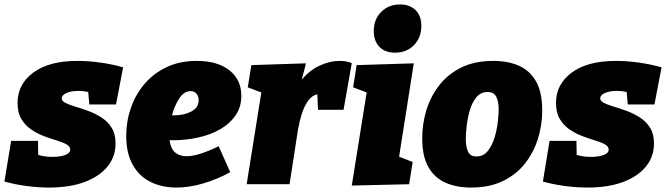

<svg xmlns="http://www.w3.org/2000/svg" viewBox="-29 -829 2999 864"><path d="M191 15Q142 15 90 8Q38 1 -9 -12L21 -195H142L143 -132Q171 -123 207 -123Q242 -123 264.5 -131.5Q287 -140 287 -156Q287 -170 270 -179.5Q253 -189 226 -197Q199 -205 168.5 -216.5Q138 -228 111 -246.5Q84 -265 67 -293.5Q50 -322 50 -366Q50 -450 121 -502.5Q192 -555 320 -555Q368 -555 422 -547.5Q476 -540 525 -526L493 -359H373L368 -415Q347 -420 324 -420Q293 -420 271.5 -411Q250 -402 249 -388Q248 -375 265.5 -366Q283 -357 310.5 -349Q338 -341 369 -329.5Q400 -318 428 -300Q456 -282 473.5 -254Q491 -226 491 -183Q491 -125 455.5 -80.5Q420 -36 353 -10.5Q286 15 191 15Z M765 15Q700 15 649 -10Q598 -35 568.5 -87Q539 -139 539 -218Q539 -283 560 -343.5Q581 -404 621.5 -451.5Q662 -499 721 -527Q780 -555 856 -555Q950 -555 1003.5 -512.5Q1057 -470 1057 -398Q1057 -348 1031.5 -310.5Q1006 -273 963 -248Q920 -223 864.5 -210.5Q809 -198 749 -198Q741 -198 734 -198Q739 -160 759 -143Q779 -126 810 -126Q839 -126 875.5 -138Q912 -150 955 -171L1007 -54Q944 -20 882 -2.5Q820 15 765 15ZM829 -419Q799 -419 777.5 -386Q756 -353 745 -310Q749 -310 756 -310Q798 -310 831.5 -327Q865 -344 865 -378Q865 -395 855.5 -407Q846 -419 829 -419Z M1081 0 1147 -413 1086 -436 1102 -536 1348 -544 1329 -471Q1366 -514 1411 -534.5Q1456 -555 1499 -555Q1531 -555 1554 -545L1517 -335H1402L1399 -405Q1374 -399 1357 -375Q1340 -351 1329 -316.5Q1318 -282 1312 -246L1274 0Z M1554 6 1621 -413 1560 -436 1576 -536 1833 -544 1767 -124 1828 -100 1812 0ZM1749 -592Q1703 -592 1678 -618.5Q1653 -645 1653 -689Q1653 -742 1686.5 -775.5Q1720 -809 1771 -809Q1815 -809 1841 -783.5Q1867 -758 1867 -712Q1867 -660 1834 -626Q1801 -592 1749 -592Z M2191 -555Q2256 -555 2305.5 -533.5Q2355 -512 2383 -463Q2411 -414 2411 -331Q2411 -267 2392 -205.5Q2373 -144 2334 -94Q2295 -44 2234.5 -14.5Q2174 15 2090 15Q2025 15 1975.5 -7Q1926 -29 1898.5 -77.5Q1871 -126 1871 -207Q1871 -271 1889.5 -332.5Q1908 -394 1947 -444.5Q1986 -495 2046.5 -525Q2107 -555 2191 -555ZM2165 -415Q2134 -415 2114.5 -391Q2095 -367 2085 -332Q2075 -297 2071 -262Q2067 -227 2067 -205Q2067 -169 2077 -147Q2087 -125 2115 -125Q2146 -125 2165.5 -149Q2185 -173 2196 -208.5Q2207 -244 2211 -279Q2215 -314 2215 -336Q2215 -371 2204.5 -393Q2194 -415 2165 -415Z M2614 15Q2565 15 2513 8Q2461 1 2414 -12L2444 -195H2565L2566 -132Q2594 -123 2630 -123Q2665 -123 2687.5 -131.5Q2710 -140 2710 -156Q2710 -170 2693 -179.5Q2676 -189 2649 -197Q2622 -205 2591.5 -216.5Q2561 -228 2534 -246.5Q2507 -265 2490 -293.5Q2473 -322 2473 -366Q2473 -450 2544 -502.5Q2615 -555 2743 -555Q2791 -555 2845 -547.5Q2899 -540 2948 -526L2916 -359H2796L2791 -415Q2770 -420 2747 -420Q2716 -420 2694.5 -411Q2673 -402 2672 -388Q2671 -375 2688.5 -366Q2706 -357 2733.5 -349Q2761 -341 2792 -329.5Q2823 -318 2851 -300Q2879 -282 2896.5 -254Q2914 -226 2914 -183Q2914 -125 2878.5 -80.5Q2843 -36 2776 -10.5Q2709 15 2614 15Z"/></svg>

Font: Bitter Black
Style: Italic
Weight: 900
Italic angle: -9°
Designer: Sol Matas, and Bitter project Authors
Foundry: Sol Matas
Version: Version 2.001